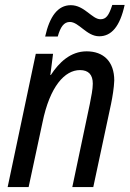

<svg xmlns="http://www.w3.org/2000/svg" viewBox="-20 -756 525 778"><path d="M163 -608H214C225 -647 239 -667 263 -667C300 -667 331 -609 382 -609C431 -609 466 -648 485 -736H435C421 -693 410 -678 387 -678C353 -678 322 -735 267 -735C214 -735 181 -689 163 -608ZM11 2H96L152 -259C182 -407 243 -472 304 -472C339 -472 356 -453 356 -417C356 -394 350 -366 344 -335L273 2H358L430 -335C436 -364 442 -401 443 -430C443 -507 399 -548 331 -548C266 -548 219 -503 186 -452H184L195 -538H125Z"/></svg>

Font: Noto Sans Display SemiCondensed
Style: Italic
Weight: 400
Width: 4
Italic angle: -12°
Designer: Monotype Design Team
Foundry: Monotype Imaging Inc.
Version: Version 1.900